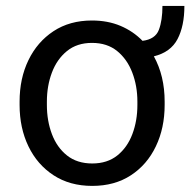

<svg xmlns="http://www.w3.org/2000/svg" viewBox="-20 -606 631 636"><path d="M44.9 -258.3V-269.5Q44.9 -346.2 74.2 -406.7Q103.5 -467.3 157.2 -502.7Q210.9 -538.1 284.7 -538.1Q336.9 -538.1 379.2 -520.3Q421.4 -502.4 452.1 -470.7Q494.6 -476.1 506.3 -507.3Q518.1 -538.6 518.1 -586.4H590.8Q590.8 -520 568.1 -476.6Q545.4 -433.1 489.7 -419.4Q525.4 -354.5 525.4 -269.5V-258.3Q525.4 -182.1 496.3 -121.3Q467.3 -60.5 413.6 -25.4Q359.9 9.8 285.6 9.8Q211.4 9.8 157.5 -25.4Q103.5 -60.5 74.2 -121.3Q44.9 -182.1 44.9 -258.3ZM135.3 -269.5V-258.3Q135.3 -206.1 151.9 -161.9Q168.5 -117.7 201.9 -91.1Q235.4 -64.5 285.6 -64.5Q335.4 -64.5 368.7 -91.1Q401.9 -117.7 418.5 -161.9Q435.1 -206.1 435.1 -258.3V-269.5Q435.1 -321.3 418.2 -365.5Q401.4 -409.7 368.2 -436.8Q335 -463.9 284.7 -463.9Q234.9 -463.9 201.7 -436.8Q168.5 -409.7 151.9 -365.5Q135.3 -321.3 135.3 -269.5Z"/></svg>

Font: Vazirmatn RD UI
Style: Regular
Weight: 400
Designer: Saber Rastikerdar
Foundry: Saber Rastikerdar
Version: Version 33.003